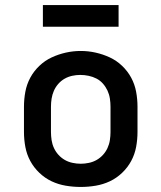

<svg xmlns="http://www.w3.org/2000/svg" viewBox="-20 -733 640 761"><path d="M300 8Q270 8 240.5 3Q211 -2 184.5 -14.5Q158 -27 136 -48Q114 -69 100 -95Q86 -121 80.5 -150.5Q75 -180 75 -210V-310Q75 -340 80.5 -369.5Q86 -399 100 -425Q114 -451 136 -472Q158 -493 185 -505.5Q212 -518 241 -524.5Q270 -531 300 -531Q330 -531 359 -524.5Q388 -518 415 -505.5Q442 -493 464 -472Q486 -451 500 -425Q514 -399 519.5 -369.5Q525 -340 525 -310V-210Q525 -180 519.5 -150.5Q514 -121 500 -95Q486 -69 464 -48Q442 -27 415.5 -14.5Q389 -2 359.5 3Q330 8 300 8ZM300 -84Q316 -84 332.5 -87.5Q349 -91 363 -99Q377 -107 388 -119Q399 -131 406 -146Q413 -161 415.5 -177.5Q418 -194 418 -210V-310Q418 -326 415.5 -342.5Q413 -359 406 -374Q399 -389 388 -401.5Q377 -414 362.5 -421.5Q348 -429 331.5 -432.5Q315 -436 298 -436Q282 -436 266 -432.5Q250 -429 236 -421Q222 -413 211 -400.5Q200 -388 193.5 -373Q187 -358 184.5 -342Q182 -326 182 -310V-210Q182 -194 184.5 -177.5Q187 -161 194 -146Q201 -131 212 -119Q223 -107 237 -99Q251 -91 267.5 -87.5Q284 -84 300 -84ZM150 -627V-713H450V-627Z"/></svg>

Font: Zed Mono Semibold Extended
Style: Regular
Weight: 600
Width: 7
Monospace: yes
Designer: Belleve Invis
Foundry: Belleve Invis
Version: Version 1.0.0; ttfautohint (v1.8.4)